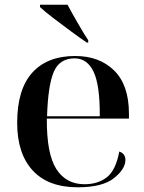

<svg xmlns="http://www.w3.org/2000/svg" viewBox="-20 -786 614 816"><path d="M310 10Q416 10 464.5 -29Q513 -68 513 -106Q513 -133 487 -142Q472 -62 434 -32.5Q396 -3 339 -3Q261 -3 219.5 -67.5Q178 -132 179 -282H528V-303Q528 -424 465.5 -486Q403 -548 299 -548Q181 -548 117 -477Q53 -406 53 -264Q53 -133 119 -61.5Q185 10 310 10ZM180 -292Q184 -423 208.5 -480.5Q233 -538 297 -538Q351 -538 378 -480.5Q405 -423 404 -292ZM349 -605H355V-615Q340 -637 312.5 -684.5Q285 -732 267 -766H150V-756Q169 -738 205.5 -710Q242 -682 281.5 -653Q321 -624 349 -605Z"/></svg>

Font: Noto Serif Display Semi
Style: Regular
Weight: 600
Designer: Monotype Design Team
Foundry: Monotype Imaging Inc.
Version: Version 1.900